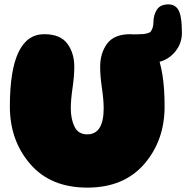

<svg xmlns="http://www.w3.org/2000/svg" viewBox="-20 -856 850 876"><path d="M731 -370Q731 -700 574 -700Q501 -700 469 -657Q437 -614 437 -551Q437 -509 445 -454.5Q453 -400 453 -362Q453 -243 378 -243Q337 -243 320 -278Q303 -313 303 -362Q303 -400 311 -454.5Q319 -509 319 -551Q319 -614 287 -657Q255 -700 182 -700Q25 -700 25 -370Q25 -215 118 -107.5Q211 0 378 0Q545 0 638 -107.5Q731 -215 731 -370ZM660 -568Q728 -568 769 -609Q810 -650 810 -706Q810 -787 792 -814Q777 -836 748 -836Q711 -836 695.5 -811.5Q680 -787 680 -754Q680 -739 676 -728.5Q672 -718 668 -712.5Q664 -707 652 -704Q640 -701 633 -700.5Q626 -700 606 -699.5Q586 -699 576 -699Q508 -696 508 -632Q508 -568 660 -568Z"/></svg>

Font: Cherry Bomb
Style: Regular
Weight: 400
Designer: satsuyako
Foundry: satsuyako
Version: Version 4.0